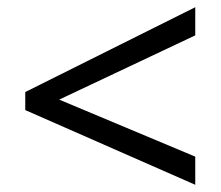

<svg xmlns="http://www.w3.org/2000/svg" viewBox="-20 -628 612 532"><path d="M521 -116 50 -323V-373L521 -608V-530L144 -352L521 -194Z"/></svg>

Font: Noto Sans Buhid
Style: Regular
Weight: 400
Designer: Monotype Design Team
Foundry: Monotype Imaging Inc.
Version: Version 2.001